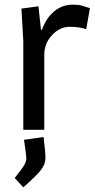

<svg xmlns="http://www.w3.org/2000/svg" viewBox="-20 -557 406 824"><path d="M167 31Q175 95 175 121Q175 147 156.5 171.5Q138 196 80 247L43 207Q77 165 85 149.5Q93 134 93 122Q93 110 83 43ZM293 -537Q319 -537 332.5 -532.5Q346 -528 355 -525.5Q364 -523 366 -522L350 -432Q320 -442 278.5 -442Q237 -442 203.5 -406.5Q170 -371 170 -321V0H80V-381L72 -520L145 -530L156 -429H160Q177 -478 211.5 -507.5Q246 -537 293 -537Z"/></svg>

Font: Magra
Style: Regular
Weight: 400
Designer: Viviana Monsalve
Foundry: Viviana Monsalve
Version: Version 1.001